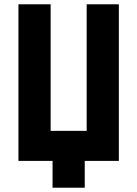

<svg xmlns="http://www.w3.org/2000/svg" viewBox="-20 -750 640 895"><path d="M375 125V0H534V-730H384V-140H216V-730H66V0H225V125Z"/></svg>

Font: Tekne LDO ExtraBold
Style: Regular
Weight: 800
Monospace: yes
Designer: Alessio Laiso, Mario Rullo, Paolo Rosset
Foundry: Alessio Laiso
Version: Version 1.000;hotconv 1.0.109;makeotfexe 2.5.65596